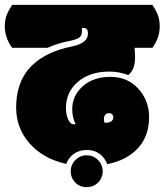

<svg xmlns="http://www.w3.org/2000/svg" viewBox="-57 -670 681 794"><path d="M281.7 -541V-554.2H288.6Q297.9 -554.2 302.2 -548.8Q306.6 -543.5 306.6 -530.8Q306.6 -491.2 240.7 -478Q184.6 -466.8 141.1 -445.3Q81.1 -414.6 49.8 -369.1Q9.8 -310.5 9.8 -225.1Q9.8 -139.6 65.9 -76.4Q122.1 -13.2 216.8 7.8Q227.1 -19 249 -34.4Q271 -49.8 301.8 -49.8Q332.5 -49.8 354.2 -34.2Q376 -18.6 386.7 8.8Q467.8 -7.3 513.7 -57.4Q559.6 -107.4 559.6 -186Q559.6 -253.9 515.1 -303Q470.7 -352.1 399.7 -352.1Q328.6 -352.1 285.2 -313.2Q241.7 -274.4 241.7 -219.2Q241.7 -183.6 255.4 -157.2Q252.9 -155.8 249.5 -155.8Q233.9 -155.8 224.9 -175.5Q215.8 -195.3 215.8 -224.1Q215.8 -289.6 265.4 -331.8Q314.9 -374 395.5 -374Q435.5 -374 473.6 -359.4Q501.5 -382.8 501.5 -431.2Q501.5 -454.6 499.5 -472.2H573.2Q603.5 -514.2 603.5 -560.1Q603.5 -586.9 596.2 -606.4Q588.9 -626 573.2 -649.9H-6.8Q-22.5 -626 -29.8 -606.4Q-37.1 -586.9 -37.1 -560.1Q-37.1 -514.2 -6.8 -472.2H139.2Q180.2 -491.2 236.3 -502Q262.2 -507.8 272 -515.6Q281.7 -523.4 281.7 -541ZM348.1 85.4Q367.7 65.9 367.7 38.8Q367.7 11.7 348.1 -8.8Q328.1 -27.8 301.3 -27.8Q274.4 -27.8 254.9 -8.3Q235.4 11.2 235.4 38.3Q235.4 65.4 254.2 84.7Q272.9 104 300.8 104Q328.6 104 348.1 85.4ZM375.5 -162.1Q372.6 -169.9 372.6 -179Q372.6 -188 378.4 -195.1Q384.3 -202.1 393.1 -202.1Q401.9 -202.1 406.7 -197.3Q411.6 -192.4 411.6 -185.1Q411.6 -162.1 375.5 -162.1Z"/></svg>

Font: Friends & Family
Style: Regular
Weight: 400
Designer: Sarang Kulkarni, Maithili Shingre, Noopur Datye
Foundry: Ek Type
Version: Version 1.000;hotconv 1.0.117;makeotfexe 2.5.65602